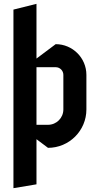

<svg xmlns="http://www.w3.org/2000/svg" viewBox="-20 -750 520 1000"><path d="M170 -400H270C292.1 -400 310 -382.1 310 -360V-180C310 -135.8 274.2 -100 230 -100H170ZM170 -445V-730L50 -700V230L170 210V-25L230 20C340.4 20 430 -69.6 430 -180V-360C430 -448.3 358.3 -520 270 -520Z"/></svg>

Font: Abibas
Style: Medium
Weight: 500
Version: Version 0.3